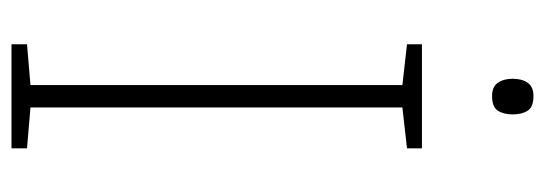

<svg xmlns="http://www.w3.org/2000/svg" viewBox="-327 -621 948 334"><g transform="rotate(90 147.0 -454.0)"><path d="M238 0H57V-27L128 -33V-680L57 -688V-714H238V-688L167 -680V-33L238 -27ZM147 -908Q166 -908 172.5 -898Q179 -888 179 -872Q179 -856 172.5 -846Q166 -836 147 -836Q131 -836 124 -846Q117 -856 117 -872Q117 -888 124 -898Q131 -908 147 -908Z"/></g></svg>

Font: Noto Sans Khmer ExtraLight
Style: Regular
Weight: 250
Version: Version 2.003